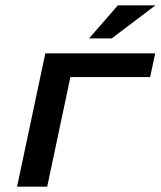

<svg xmlns="http://www.w3.org/2000/svg" viewBox="-20 -700 603 720"><path d="M44 0H157L244 -411H543L562 -500H150L143 -467ZM314 -556H399L563 -680H422Z"/></svg>

Font: LT Wave Medium
Style: Italic
Weight: 500
Designer: Daniel Lyons
Version: Version 2.5 (Glyphs App)